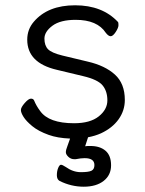

<svg xmlns="http://www.w3.org/2000/svg" viewBox="-20 -506 550 726"><path d="M245 18Q197 16 164 4Q125 -10 102 -29Q79 -48 69 -64Q59 -80 59 -90Q59 -100 73.5 -116.5Q88 -133 97 -133Q106 -133 109 -126Q117 -106 132 -86Q165 -40 260 -40Q321 -40 353.5 -66Q386 -92 386 -126.5Q386 -161 368 -183Q350 -205 295 -218L195 -242Q83 -268 83 -356Q83 -395 108 -424Q161 -486 264 -486Q367 -486 426 -423Q428 -421 428 -411Q428 -401 417.5 -385Q407 -369 398.5 -369Q390 -369 380 -382Q348 -431 266 -431Q208 -431 178 -408.5Q148 -386 148 -360Q148 -334 161.5 -320Q175 -306 216 -296L312 -273Q377 -258 414.5 -224Q452 -190 452 -128Q452 -88 428.5 -55Q405 -22 362 -2Q340 8 313 13L302 47Q307 46 312 46Q317 46 322 46Q358 46 379 64Q400 82 400 119Q400 156 372 178Q344 200 296.5 200Q249 200 205 178Q195 172 195 156.5Q195 141 200 129Q205 117 210.5 117Q216 117 228 125Q256 145 285.5 145Q315 145 326 139.5Q337 134 337 118Q337 92 300 92Q286 92 266 96H261Q248 96 238.5 87Q229 78 229 69.5Q229 61 235 46Q239 34 245 18Z"/></svg>

Font: ToneOZ-Pinyin-WenKai-Regular
Style: Regular
Weight: 400
Designer: Fontworks Inc.
Foundry: ToneOZ
Version: Version 0.240331